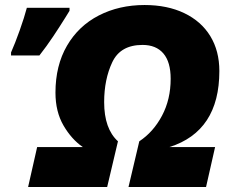

<svg xmlns="http://www.w3.org/2000/svg" viewBox="-20 -745 920 765"><path d="M24 -536Q40 -572 58.5 -624Q77 -676 87 -714H257V-702L241 -676Q218 -639 192 -600Q166 -561 137 -524H24ZM128 -159H310Q265 -190 233 -245Q201 -300 201 -376Q201 -484 247 -563Q293 -642 374 -683.5Q455 -725 556 -725Q647 -725 714.5 -692.5Q782 -660 818 -601Q854 -542 854 -462Q854 -222 655 -159H837L801 0H492L535 -182Q591 -219 625.5 -284Q660 -349 660 -431Q660 -498 631 -532Q602 -566 548 -566Q460 -566 427.5 -497.5Q395 -429 395 -338Q395 -232 450 -182L407 0H92Z"/></svg>

Font: Noto Sans Display Black
Style: Italic
Weight: 900
Italic angle: -12°
Designer: Monotype Design team
Foundry: Monotype Imaging Inc.
Version: Version 1.000